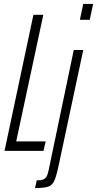

<svg xmlns="http://www.w3.org/2000/svg" viewBox="-20 -763 491 971"><path d="M3 0 149 -688H199L62 -48H211L200 0ZM384 -663 401 -743H451L434 -663ZM227 93 353 -510H401L277 72Q265 129 254.5 151.5Q244 174 224 181Q204 188 157 188L166 149Q188 149 199 144.5Q210 140 216 129Q222 118 227 93Z"/></svg>

Font: Saira Ultra Condensed Light
Style: Italic
Weight: 300
Width: 1
Italic angle: -12°
Designer: Hector Gatti with collaboration of the Omnibus-Type team
Foundry: Omnibus-Type
Version: Version 1.001; ttfautohint (v1.8)